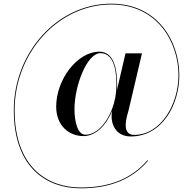

<svg xmlns="http://www.w3.org/2000/svg" viewBox="-20 -810 1050 1044"><path d="M617 -348C617 -430 601.5 -529 520 -529C401 -529 285.5 -378.5 285.5 -230C285.5 -127 355 -70 434.5 -70C500 -70 557.5 -128 590 -208C577 -146.5 603 -68 691 -68C862 -68 955 -241 955 -401C955 -584 838 -790 585 -790C292 -790 55 -524 55 -211C55 104 236 214 419 214C582 214 701 162 785 64L781.5 61.5C698 158.5 581 209.5 419 209.5C239 209.5 59.5 100 59.5 -211C59.5 -521.5 295.5 -785.5 585 -785.5C835.5 -785.5 950.5 -581 950.5 -401C950.5 -242.5 855 -76.5 709 -76.5C632 -76.5 675.5 -194.5 679 -209.5L752 -520H662.5L616 -320.5C617 -329.5 617 -339 617 -348ZM613 -348.5C613 -325.5 611 -302.5 607 -280.5L599.5 -248.5C572.5 -153 511 -77.5 444.5 -77.5C400.5 -77.5 385 -151.5 385 -217C385 -342 452 -521 526.5 -521C611 -521 613 -390.5 613 -348.5Z"/></svg>

Font: Bodoni* 36pt
Style: Italic
Weight: 400
Italic angle: -13°
Version: Version 2.3